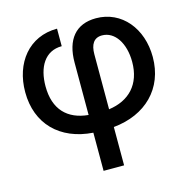

<svg xmlns="http://www.w3.org/2000/svg" viewBox="-107 -631 928 940"><g transform="rotate(-15 357.0 -161.5)"><path d="M303.7 10.7V204.1H407.7V9.8C571.8 -5.9 680.7 -112.3 680.7 -272.5C680.7 -417 590.8 -527.3 460.4 -527.3C357.4 -527.3 303.7 -460.4 303.7 -344.7V-79.1C198.7 -88.9 136.2 -151.4 136.2 -269C136.2 -366.2 178.2 -438.5 263.7 -438.5V-527.3C120.6 -527.3 32.7 -414.6 32.7 -267.1C32.7 -106.4 136.7 -1 303.7 10.7ZM407.7 -80.1V-358.9C407.7 -408.2 425.8 -438.5 467.3 -438.5C532.2 -438.5 577.1 -370.1 577.1 -275.4C577.1 -160.6 511.2 -94.2 407.7 -80.1Z"/></g></svg>

Font: Inteeer Medium
Style: Regular
Weight: 500
Designer: Rasmus Andersson
Foundry: rsms
Version: Version 4.001;Glyphs 3.4 (3402)